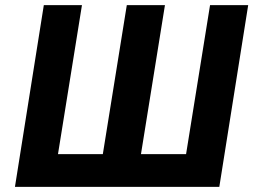

<svg xmlns="http://www.w3.org/2000/svg" viewBox="-20 -725 989 745"><path d="M38 0 150 -705H298L205 -127H379L472 -705H620L527 -127H702L795 -705H943L831 0Z"/></svg>

Font: Nunito Sans 7pt Condensed ExtraBold
Style: Italic
Weight: 800
Width: 3
Italic angle: -9°
Designer: Vernon Adams
Foundry: Vernon Adams
Version: Version 3.101;gftools[0.9.27]